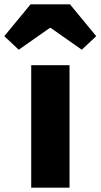

<svg xmlns="http://www.w3.org/2000/svg" viewBox="-73 -872 467 892"><path d="M72 0H250V-569H72ZM-53 -704 14 -641 158 -742H163L307 -641L374 -704L252 -852H69Z"/></svg>

Font: Noto Sans CJK TC Black
Style: Regular
Weight: 900
Designer: Ryoko NISHIZUKA 西塚涼子 (kana, bopomofo & ideographs); Paul D. Hunt (Latin, Greek & Cyrillic); Sandoll Communications 산돌커뮤니
Foundry: Adobe
Version: Version 2.004;hotconv 1.0.118;makeotfexe 2.5.65603